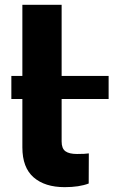

<svg xmlns="http://www.w3.org/2000/svg" viewBox="-20 -770 473 800"><path d="M73.2 -750H236.8V-180.7Q236.8 -151.4 252.4 -139.9Q268.1 -128.4 300.8 -128.4Q335.9 -128.4 350.1 -130.9L349.6 -5.4Q310.1 9.8 249.5 9.8Q167 9.8 120.1 -31Q73.2 -71.8 73.2 -155.8ZM432.6 -453.6V-357.4H27.3V-453.6Z"/></svg>

Font: Bert Sans Black
Style: Regular
Weight: 900
Designer: Christian Robertson, Adam Twardoch, & Cristiano Sobral
Foundry: Google
Version: Version 12.135;January 10, 2020;FontCreator 12.0.0.2547 64-b